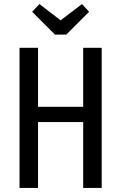

<svg xmlns="http://www.w3.org/2000/svg" viewBox="-20 -924 596 944"><path d="M389 0V-324H167V0H76V-689H167V-399H389V-689H480V0ZM383 -904 418 -866 306 -754H250L138 -866L174 -904L278 -824Z"/></svg>

Font: Fira Sans Extra Condensed
Style: Regular
Weight: 400
Width: 1
Designer: Carrois Corporate & Edenspiekermann AG
Foundry: Carrois Corporate GbR & Edenspiekermann AG
Version: Version 4.203